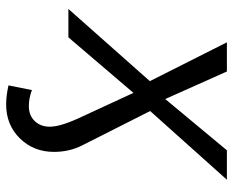

<svg xmlns="http://www.w3.org/2000/svg" viewBox="-88 -480 776 640"><g transform="rotate(90 300.0 -160.0)"><path d="M486.3 47.9Q486.3 115.7 441.4 161.6Q396.5 207.5 327.6 207.5Q299.3 207.5 264.6 199.7L280.3 121.6Q306.6 131.8 334 131.8Q364.7 131.8 383.5 112.3Q402.3 92.8 402.3 62.5Q402.3 28.8 376.5 -28.8L289.6 -216.8L104.5 0H9.8L250.5 -271.5L121.1 -528.3H218.3L310.1 -322.8L481 -528.3H579.1L350.1 -272.5L464.4 -46.4Q486.3 -3.4 486.3 47.9Z"/></g></svg>

Font: Cousine
Style: Italic
Weight: 400
Italic angle: -12°
Monospace: yes
Designer: Steve Matteson
Foundry: Monotype Imaging Inc.
Version: Version 1.21